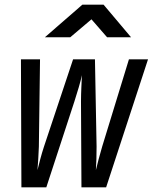

<svg xmlns="http://www.w3.org/2000/svg" viewBox="-20 -805 656 825"><path d="M173 -645H282L373 -722L440 -645H543L425 -785H334ZM72 0H179L300 -370C312 -407 327 -457 332 -482C331 -457 328 -407 328 -370L330 0H436L616 -550H534L419 -175C409 -142 398 -99 392 -74C394 -99 395 -142 395 -175L388 -550H294L169 -175C158 -142 147 -99 141 -74C143 -99 146 -142 147 -175L152 -550H70Z"/></svg>

Font: JetBrains Mono Medium
Style: Italic
Weight: 436
Italic angle: -9°
Monospace: yes
Designer: Philipp Nurullin, Konstantin Bulenkov
Foundry: JetBrains
Version: Version 2.305